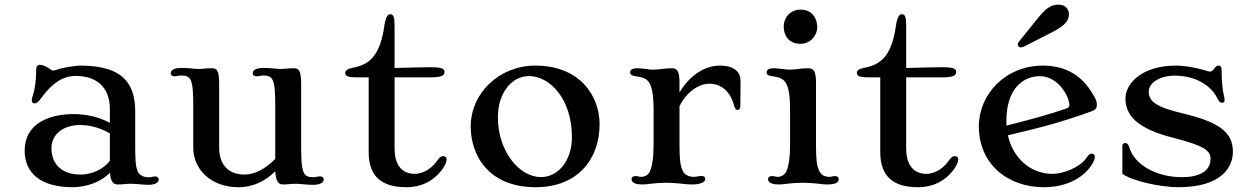

<svg xmlns="http://www.w3.org/2000/svg" viewBox="-20 -782 5291 814"><path d="M84.5 -143.1C84.5 -48.8 151.9 11.7 288.1 11.7C348.1 11.7 409.7 -11.7 446.3 -49.8C449.2 -10.3 461.4 0 478 0C488.3 0 498 -0.5 506.8 -1.5C515.1 -2 524.4 -2.9 532.7 -2.9C544.9 -2.9 557.1 -2 568.4 -1C581.5 0 594.2 1.5 607.4 1.5C643.1 1.5 652.8 -10.3 652.8 -21.5C652.8 -28.3 646.5 -34.2 637.2 -34.2C632.3 -34.2 627.9 -32.7 623.5 -31.7C618.7 -30.8 614.3 -30.3 609.9 -30.3C592.3 -30.3 571.3 -37.1 563.5 -56.2C554.7 -78.1 553.2 -105 553.2 -168.5V-308.1C553.2 -416 512.7 -503.9 321.8 -503.9C296.9 -503.9 240.7 -494.1 225.1 -487.8C216.3 -484.4 210.9 -482.9 204.6 -482.9C198.2 -482.9 188.5 -492.7 179.2 -497.6C167.5 -503.4 158.2 -507.3 148.9 -507.3C142.6 -507.3 133.3 -503.9 133.3 -485.8C133.3 -448.2 129.9 -409.7 120.1 -380.4C116.7 -370.6 114.7 -362.8 114.7 -355.5C114.7 -349.6 118.2 -343.8 126.5 -343.8C134.8 -343.8 140.6 -346.7 161.1 -374C203.6 -432.1 248.5 -460 301.8 -460C386.2 -460 445.8 -415 445.8 -319.8V-261.2C399.9 -286.1 345.2 -298.3 293 -298.3C183.1 -298.3 84.5 -255.4 84.5 -143.1ZM198.2 -153.8C198.2 -205.6 238.8 -252 321.8 -252C365.7 -252 414.1 -235.8 445.8 -216.3V-100.1C417.5 -63 367.2 -42 322.3 -42C241.2 -42 198.2 -85.9 198.2 -153.8Z M799.3 -157.2C799.3 -58.1 880.9 11.7 990.2 11.7C1057.1 11.7 1107.4 -17.1 1147 -55.7C1149.4 -11.2 1162.1 0 1179.2 0C1189.5 0 1199.2 -0.5 1208 -1.5C1216.3 -2 1224.1 -2.9 1232.4 -2.9C1240.2 -2.9 1254.4 -2.4 1269 -0.5C1283.2 1 1296.9 1.5 1307.1 1.5C1342.8 1.5 1352.5 -10.7 1352.5 -22C1352.5 -28.8 1346.2 -34.2 1336.9 -34.2C1332 -34.2 1328.1 -33.7 1323.7 -32.7C1318.8 -31.7 1314 -30.8 1309.6 -30.8C1292 -30.8 1274.9 -32.7 1267.1 -51.8C1258.3 -73.7 1256.8 -105 1256.8 -168.5V-421.4C1256.8 -481.4 1249 -492.7 1224.6 -492.7C1214.4 -492.7 1204.6 -492.2 1195.8 -491.2C1187.5 -490.7 1179.7 -489.7 1171.4 -489.7C1163.6 -489.7 1149.4 -490.2 1134.8 -492.2C1120.6 -493.7 1106.9 -494.1 1096.7 -494.1C1061 -494.1 1051.3 -481.9 1051.3 -470.7C1051.3 -463.9 1057.6 -458.5 1066.9 -458.5C1071.8 -458.5 1075.7 -459 1080.1 -460C1085 -460.9 1089.8 -461.9 1094.2 -461.9C1111.8 -461.9 1128.9 -460 1136.7 -440.9C1145.5 -418.9 1147 -387.7 1147 -324.2V-108.4C1101.1 -61.5 1055.2 -42 1016.6 -42C953.1 -42 909.2 -78.6 909.2 -156.7V-421.9C909.2 -481.9 901.4 -492.7 877 -492.7C866.7 -492.7 856.9 -492.2 848.1 -491.2C839.8 -490.7 832 -489.7 823.7 -489.7C815.9 -489.7 801.8 -490.2 787.1 -492.2C772.9 -493.7 759.3 -494.1 749 -494.1C713.4 -494.1 703.6 -481.9 703.6 -470.7C703.6 -463.9 710 -458.5 719.2 -458.5C724.1 -458.5 728 -459 732.4 -460C737.3 -460.9 742.2 -461.9 746.6 -461.9C764.2 -461.9 781.2 -460 789.1 -440.9C797.9 -418.9 799.3 -388.2 799.3 -324.7Z M1543 -137.2C1543 -26.9 1606 11.7 1703.6 11.7C1761.2 11.7 1815.4 -10.3 1855.5 -64.5C1870.6 -85 1873.5 -100.1 1873.5 -106C1873.5 -115.2 1867.7 -120.1 1858.9 -120.1C1849.6 -120.1 1842.3 -113.8 1832.5 -99.6C1802.7 -57.1 1761.7 -44.9 1738.8 -44.9C1676.8 -44.9 1652.8 -92.8 1652.8 -151.4V-454.1H1808.1C1853 -454.1 1864.7 -462.9 1864.7 -477.1C1864.7 -490.7 1853.5 -497.1 1804.2 -497.1C1773.4 -497.1 1704.1 -495.1 1652.8 -493.7V-672.9C1652.8 -708 1648.9 -721.7 1634.8 -721.7C1624 -721.7 1615.2 -711.4 1609.4 -672.4C1593.8 -564.9 1559.6 -514.2 1488.8 -497.6C1464.8 -492.2 1443.8 -488.8 1443.8 -473.6C1443.8 -460.4 1452.6 -454.1 1492.2 -454.1H1543Z M1975.6 -245.6C1975.6 -128.9 2046.4 11.7 2251.5 11.7C2427.2 11.7 2522 -105.5 2522 -254.9C2522 -376 2438 -503.9 2249.5 -503.9C2096.2 -503.9 1975.6 -386.7 1975.6 -245.6ZM2090.8 -285.2C2090.8 -387.2 2148.9 -459.5 2222.7 -459.5C2310.5 -459.5 2404.8 -362.8 2404.8 -200.7C2404.8 -99.6 2345.2 -31.2 2273.9 -31.2C2180.2 -31.2 2090.8 -142.1 2090.8 -285.2Z M2657.7 -22C2657.7 -12.2 2665 0 2704.1 0C2717.8 0 2728.5 -1.5 2741.7 -3.4C2751.5 -4.9 2784.7 -7.3 2804.7 -7.3C2824.2 -7.3 2853.5 -4.9 2868.7 -3.4C2880.4 -2.4 2889.6 0 2918.9 0C2948.2 0 2970.2 -10.7 2970.2 -22C2970.2 -31.2 2964.4 -36.1 2954.6 -36.1C2948.2 -36.1 2943.4 -35.2 2938.5 -34.2C2933.1 -33.2 2927.7 -32.2 2921.4 -32.2C2903.3 -32.2 2883.3 -39.1 2874.5 -57.6C2863.8 -80.1 2860.8 -106.4 2860.8 -169.9V-331.5C2878.4 -371.6 2928.7 -427.2 2987.8 -427.2C3031.2 -427.2 3075.2 -400.9 3092.3 -334C3096.2 -319.3 3101.6 -315.9 3107.4 -315.9C3113.3 -315.9 3118.7 -321.8 3118.7 -330.1L3119.6 -438.5C3120.1 -474.1 3096.2 -503.9 3032.2 -503.9C2960 -503.9 2897.9 -453.1 2860.8 -390.1V-433.1C2860.8 -488.3 2846.2 -492.7 2824.7 -492.7C2811.5 -492.7 2799.3 -491.2 2787.6 -489.7C2775.4 -488.3 2763.7 -486.8 2751.5 -486.8C2731.9 -486.8 2725.1 -488.8 2713.4 -490.2C2702.1 -491.7 2688 -492.7 2680.7 -492.7C2657.2 -492.7 2651.4 -482.9 2651.4 -475.1C2651.4 -463.4 2663.6 -460.4 2674.3 -459C2697.8 -455.6 2716.8 -452.1 2729.5 -435.5C2744.1 -416.5 2751 -380.4 2751 -312V-169.9C2751 -113.3 2745.1 -80.6 2736.3 -57.6C2729.5 -39.6 2711.9 -32.2 2697.8 -32.2C2693.8 -32.2 2689.5 -33.2 2685.1 -34.2C2681.2 -35.2 2677.2 -35.6 2673.8 -35.6C2664.6 -35.6 2657.7 -31.2 2657.7 -22Z M3373.5 -596.2C3416.5 -596.2 3444.8 -632.3 3444.8 -666.5C3444.8 -704.6 3422.4 -741.2 3374.5 -741.2C3331.5 -741.2 3302.7 -709.5 3302.7 -668C3302.7 -633.3 3323.2 -596.2 3373.5 -596.2ZM3236.3 -22C3236.3 -12.2 3243.7 0 3282.7 0C3296.4 0 3307.1 -1.5 3320.3 -3.4C3330.1 -4.9 3363.3 -7.3 3383.3 -7.3C3402.8 -7.3 3432.1 -4.9 3447.3 -3.4C3459 -2.4 3468.3 0 3487.3 0C3526.9 0 3535.6 -10.7 3535.6 -22C3535.6 -31.2 3529.8 -35.6 3520 -35.6C3515.6 -35.6 3511.2 -34.7 3507.3 -33.7C3503.4 -32.7 3500 -32.2 3496.1 -32.2C3478 -32.2 3461.9 -39.1 3453.1 -57.6C3442.4 -80.1 3439.5 -106.4 3439.5 -169.9V-433.1C3439.5 -488.3 3424.8 -492.7 3403.3 -492.7C3390.1 -492.7 3377.9 -491.2 3366.2 -489.7C3354 -488.3 3342.3 -486.8 3330.1 -486.8C3310.5 -486.8 3303.7 -488.8 3292 -490.2C3280.8 -491.7 3266.6 -492.7 3259.3 -492.7C3235.8 -492.7 3230 -482.9 3230 -475.1C3230 -463.4 3242.2 -460.4 3252.9 -459C3276.4 -455.6 3295.4 -452.1 3308.1 -435.5C3322.8 -416.5 3329.6 -380.4 3329.6 -312V-169.9C3329.6 -113.3 3323.7 -80.6 3314.9 -57.6C3308.1 -39.6 3290.5 -32.2 3276.4 -32.2C3272.5 -32.2 3268.1 -33.2 3263.7 -34.2C3259.8 -35.2 3255.9 -35.6 3252.4 -35.6C3243.2 -35.6 3236.3 -31.2 3236.3 -22Z M3711.9 -137.2C3711.9 -26.9 3774.9 11.7 3872.6 11.7C3930.2 11.7 3984.4 -10.3 4024.4 -64.5C4039.6 -85 4042.5 -100.1 4042.5 -106C4042.5 -115.2 4036.6 -120.1 4027.8 -120.1C4018.6 -120.1 4011.2 -113.8 4001.5 -99.6C3971.7 -57.1 3930.7 -44.9 3907.7 -44.9C3845.7 -44.9 3821.8 -92.8 3821.8 -151.4V-454.1H3977.1C4022 -454.1 4033.7 -462.9 4033.7 -477.1C4033.7 -490.7 4022.5 -497.1 3973.1 -497.1C3942.4 -497.1 3873 -495.1 3821.8 -493.7V-672.9C3821.8 -708 3817.9 -721.7 3803.7 -721.7C3793 -721.7 3784.2 -711.4 3778.3 -672.4C3762.7 -564.9 3728.5 -514.2 3657.7 -497.6C3633.8 -492.2 3612.8 -488.8 3612.8 -473.6C3612.8 -460.4 3621.6 -454.1 3661.1 -454.1H3711.9Z M4129.9 -246.6C4129.9 -85 4253.9 11.7 4405.3 11.7C4486.8 11.7 4560.1 -17.1 4603.5 -75.7C4619.1 -97.2 4621.6 -111.8 4621.6 -117.7C4621.6 -125 4616.2 -130.4 4608.9 -130.4C4599.1 -130.4 4594.7 -125 4585 -111.3C4557.6 -71.8 4488.3 -44.9 4440.4 -44.9C4356 -44.9 4275.9 -105 4252.9 -208.5C4359.4 -233.9 4458.5 -255.9 4607.9 -310.1C4627.9 -317.4 4630.4 -328.1 4630.4 -339.4C4630.4 -350.6 4626 -360.4 4617.7 -375C4592.3 -420.9 4535.6 -503.9 4402.3 -503.9C4240.2 -503.9 4129.9 -379.9 4129.9 -246.6ZM4247.1 -249.5C4246.6 -255.9 4246.6 -262.7 4246.6 -269.5C4246.6 -398.4 4311 -459 4389.2 -459C4466.3 -459 4513.7 -372.6 4513.7 -336.9C4513.7 -331.1 4512.2 -325.7 4502 -322.3C4432.1 -297.9 4342.8 -273.4 4247.1 -249.5ZM4308.1 -581.1C4313 -581.1 4317.9 -582.5 4329.1 -588.4L4445.3 -647.9C4502.4 -677.2 4511.7 -699.7 4511.7 -722.7C4511.7 -746.1 4492.7 -762.2 4469.7 -762.2C4443.4 -762.2 4421.9 -756.8 4381.3 -706.5L4303.2 -609.4C4297.4 -602.5 4294.9 -598.1 4294.9 -593.3C4294.9 -587.9 4298.8 -581.1 4308.1 -581.1Z M4738.3 -44.9C4779.8 -15.1 4898.9 11.7 4974.6 11.7C5162.1 11.7 5207 -75.7 5207 -138.7C5207 -221.2 5148.9 -264.2 4996.1 -300.8C4881.3 -328.1 4850.1 -351.6 4850.1 -394C4850.1 -426.3 4889.6 -461.4 4963.4 -461.4C5020.5 -461.4 5104 -438.5 5141.6 -364.7C5148.9 -350.1 5153.3 -346.2 5161.1 -346.2C5166 -346.2 5171.9 -349.1 5171.9 -356.9C5171.9 -360.4 5171.4 -368.7 5168.5 -378.9C5163.1 -398.4 5159.2 -439 5159.2 -485.8C5159.2 -498.5 5153.8 -503.9 5145.5 -503.9C5137.2 -503.9 5132.8 -497.6 5127.9 -491.2C5123 -484.9 5117.7 -478.5 5111.3 -478.5C5102.5 -478.5 5083.5 -485.4 5078.1 -486.8C5043.5 -495.6 5003.4 -503.9 4965.8 -503.9C4819.8 -503.9 4751.5 -427.2 4751.5 -364.3C4751.5 -295.9 4796.9 -237.3 4954.1 -197.8C5084 -165 5112.3 -143.1 5112.3 -109.4C5112.3 -52.7 5058.6 -30.8 4991.2 -30.8C4883.3 -30.8 4789.1 -83 4767.6 -157.7C4763.7 -170.9 4758.3 -175.8 4749.5 -175.8C4743.7 -175.8 4738.3 -170.4 4738.3 -164.1Z"/></svg>

Font: Stoke
Style: Light
Weight: 300
Designer: Nicole Fally
Foundry: Nicole Fally
Version: Version 1.001